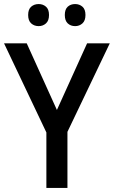

<svg xmlns="http://www.w3.org/2000/svg" viewBox="-20 -928 562 948"><path d="M261 -385 410 -714H522L313 -277V0H209V-274L0 -714H112ZM119 -854Q119 -882 134 -895Q149 -908 171 -908Q192 -908 207 -895Q222 -882 222 -854Q222 -826 207 -812.5Q192 -799 171 -799Q149 -799 134 -812.5Q119 -826 119 -854ZM300 -854Q300 -882 314.5 -895Q329 -908 351 -908Q372 -908 387 -895Q402 -882 402 -854Q402 -826 387 -812.5Q372 -799 351 -799Q329 -799 314.5 -812.5Q300 -826 300 -854Z"/></svg>

Font: Noto Sans Sinhala SemiCondensed Medium
Style: Regular
Weight: 500
Width: 4
Designer: Jelle Bosma - Monotype Design Team
Foundry: Monotype Imaging Inc.
Version: Version 2.006; ttfautohint (v1.8.4.7-5d5b)